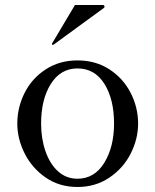

<svg xmlns="http://www.w3.org/2000/svg" viewBox="-20 -732 619 766"><path d="M49 -239Q49 -303 78 -361Q107 -419 162 -455Q217 -491 289 -491Q362 -491 417 -455Q472 -419 501.5 -361Q531 -303 531 -239Q531 -178 501.5 -119.5Q472 -61 416.5 -23.5Q361 14 289 14Q217 14 162.5 -23.5Q108 -61 78.5 -119.5Q49 -178 49 -239ZM435 -239Q435 -336 396.5 -397.5Q358 -459 289 -459Q222 -459 183 -397.5Q144 -336 144 -239Q144 -179 161.5 -128.5Q179 -78 211.5 -48.5Q244 -19 289 -19Q357 -19 396 -82.5Q435 -146 435 -239ZM394 -700Q397 -702 397 -705Q397 -712 390 -712H279L188 -559L187 -556Q187 -555 188 -554Q189 -553 191 -553L194 -554Z"/></svg>

Font: Shippori Mincho Medium
Style: Regular
Weight: 500
Designer: FONTDASU
Foundry: FONTDASU / Google Inc. / but / Adobe
Version: Version 3.110; ttfautohint (v1.8.3)